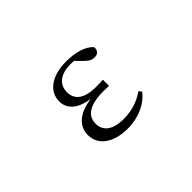

<svg xmlns="http://www.w3.org/2000/svg" viewBox="-75 -833 1150 1150"><g transform="rotate(-45 500.0 -258.0)"><path d="M496 15C593 15 670 -24 714 -80L700 -99C648 -62 588 -43 521 -43C427 -43 381 -80 381 -143C381 -200 421 -247 552 -247C562 -247 572 -247 598 -246V-298C574 -296 559 -296 542 -296C433 -296 393 -337 393 -398C393 -460 440 -501 526 -501L555 -500L598 -457C624 -432 638 -427 661 -427C684 -427 702 -444 699 -472C666 -513 593 -531 521 -531C385 -531 321 -466 321 -391C321 -331 364 -283 465 -268C348 -252 300 -195 300 -127C300 -39 379 15 496 15Z"/></g></svg>

Font: Harano Aji Mincho CN
Style: Regular
Weight: 400
Foundry: Masamichi Hosoda
Version: HaranoAjiMinchoCN-Regular version 20230610;ttx 4.39.4